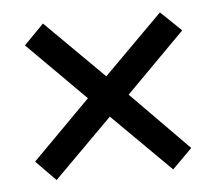

<svg xmlns="http://www.w3.org/2000/svg" viewBox="-37 -577 504 446"><g transform="rotate(-5 215.0 -353.5)"><path d="M351 -537 399 -491 262 -353 396 -217 350 -171 214 -306 78 -170 32 -217 167 -353 32 -488 78 -535 214 -400Z"/></g></svg>

Font: Noto Sans Georgian ExtraCondensed
Style: Regular
Weight: 400
Width: 2
Designer: Monotype Design Team, Akaki Razmadze
Foundry: Google LLC
Version: Version 2.005; ttfautohint (v1.8.4.7-5d5b)